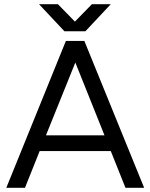

<svg xmlns="http://www.w3.org/2000/svg" viewBox="-20 -895 717 915"><path d="M508 -175H169L99 0H10L294 -700H382L667 0H578ZM478 -250 339 -597 199 -250ZM166 -875H256L337 -792L418 -875H508L387 -746H287Z"/></svg>

Font: Oak Sans
Style: Regular
Weight: 400
Designer: Erik Kennedy, Walven
Foundry: Erik Kennedy, Walven
Version: Version 1.000